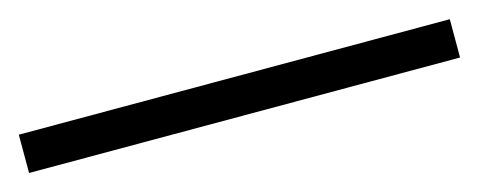

<svg xmlns="http://www.w3.org/2000/svg" viewBox="-21 -88 618 247"><g transform="rotate(-15 287.5 35.5)"><path d="M0 61V10H574V61Z"/></g></svg>

Font: KaTeX_Main
Style: Bold
Weight: 700
Version: Version 1.1; ttfautohint (v1.3)